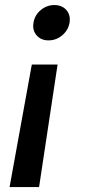

<svg xmlns="http://www.w3.org/2000/svg" viewBox="-20 -578 344 775"><path d="M18.6 177.2 108.4 -317.4H212.4L137.7 177.2ZM175.8 -415Q145.5 -415 127.7 -435.5Q109.9 -456.1 115.2 -486.3Q120.1 -517.1 144.5 -537.4Q168.9 -557.6 199.2 -557.6Q230.5 -557.6 248 -537.4Q265.6 -517.1 260.7 -486.3Q255.4 -456.1 231.2 -435.5Q207 -415 175.8 -415Z"/></svg>

Font: Inter Medium
Style: Italic
Weight: 500
Italic angle: -9.3988°
Designer: Rasmus Andersson
Foundry: rsms
Version: Version 4.001;git-66647c0bb